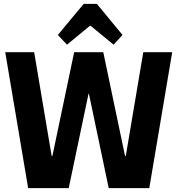

<svg xmlns="http://www.w3.org/2000/svg" viewBox="-20 -969 914 989"><path d="M7 -700H156L246 -166H250L362 -700H512L624 -166H628L718 -700H867L749 0H540L438 -486H436L334 0H125ZM278 -789 411 -949H479L611 -789L565 -739L402 -873H488L325 -739Z"/></svg>

Font: Pathway Extreme SemiCondensed
Style: Bold
Weight: 700
Width: 4
Version: Version 1.001;gftools[0.9.26]